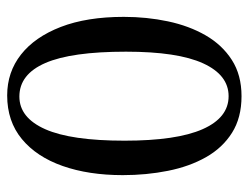

<svg xmlns="http://www.w3.org/2000/svg" viewBox="-99 -583 693 535"><g transform="rotate(-90 247.5 -315.5)"><path d="M247 11Q187 11 145 -15.5Q103 -42 77 -88Q51 -134 39 -194Q27 -254 27 -320Q27 -415 52.5 -487.5Q78 -560 127.5 -601Q177 -642 249 -642Q314 -642 363 -603.5Q412 -565 440 -492.5Q468 -420 468 -317Q468 -253 455.5 -194Q443 -135 416.5 -89Q390 -43 348 -16Q306 11 247 11ZM247 -25Q306 -25 338.5 -96Q371 -167 371 -311Q371 -463 339.5 -535.5Q308 -608 246 -608Q187 -608 155 -536Q123 -464 123 -315Q123 -170 155 -97.5Q187 -25 247 -25Z"/></g></svg>

Font: STIX Two Text
Style: Regular
Weight: 400
Designer: Ross Mills, John Hudson & Paul Hanslow, Tiro Typeworks Ltd; with prior portions MicroPress Inc., and Coen Hoffman.
Foundry: Tiro Typeworks Ltd
Version: Version 2.13 b171